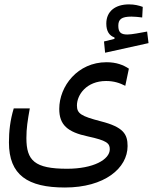

<svg xmlns="http://www.w3.org/2000/svg" viewBox="-20 -670 685 859"><path d="M270.5 168.9C447.8 168.9 550.8 82.5 550.8 -16.6C550.8 -69.3 532.7 -101.6 430.7 -127.4C342.3 -150.4 324.2 -162.1 324.2 -198.2C324.2 -245.6 366.7 -307.6 454.6 -307.6C489.7 -307.6 515.6 -298.8 540.5 -286.1L556.6 -362.8C531.7 -379.4 500.5 -391.6 456.5 -391.6C327.6 -391.6 245.1 -284.7 245.1 -182.6C245.1 -111.8 281.2 -79.1 373.5 -59.6C457 -41.5 471.2 -29.3 471.2 -2.4C471.2 44.4 397 85 280.3 85C134.8 85 98.1 48.3 98.1 -52.2C98.1 -96.7 103.5 -129.9 113.3 -185.1H41.5C25.4 -131.8 20 -83 20 -32.7C20 113.3 104 168.9 270.5 168.9ZM450.2 -434.1 644.5 -477.1 638.2 -528.8C607.9 -523.4 569.8 -515.6 549.8 -515.6C521.5 -515.6 509.3 -524.9 509.3 -554.7C509.3 -583.5 523.4 -595.7 568.4 -595.7C583 -595.7 600.6 -593.8 616.2 -591.8L618.7 -639.2C601.1 -645.5 582.5 -650.4 557.1 -650.4C496.6 -650.4 455.6 -620.1 455.6 -564.5C455.6 -531.2 468.3 -510.7 492.2 -502.4V-496.1L445.3 -484.4Z"/></svg>

Font: Cascadia Mono PL SemiLight
Style: Regular
Weight: 350
Monospace: yes
Designer: Aaron Bell
Foundry: Saja Typeworks
Version: Version 2404.023